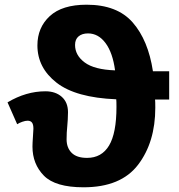

<svg xmlns="http://www.w3.org/2000/svg" viewBox="-20 -786 762 816"><path d="M630 -483H699V-363H639Q640 -355 640 -328Q640 -182 567 -86Q494 10 335 10Q215 10 166.5 -39.5Q118 -89 118 -163Q118 -177 120 -205Q122 -229 122 -239Q122 -257 116 -265Q110 -273 97 -273Q88 -273 75 -268.5Q62 -264 53 -258L12 -351Q91 -398 173 -398Q216 -398 242.5 -374.5Q269 -351 269 -309Q269 -296 268 -278Q267 -260 266 -251Q263 -223 263 -194Q263 -158 284.5 -136.5Q306 -115 350 -115Q412 -115 443.5 -167.5Q475 -220 475 -332Q475 -357 474 -364Q302 -371 220.5 -434.5Q139 -498 139 -593Q139 -669 191.5 -717.5Q244 -766 348 -766Q478 -766 544 -690.5Q610 -615 630 -483ZM299 -595Q299 -551 340 -520.5Q381 -490 469 -487Q459 -562 428.5 -603Q398 -644 354 -644Q329 -644 314 -631.5Q299 -619 299 -595Z"/></svg>

Font: Noto Sans UI ExtraBold
Style: Regular
Weight: 800
Designer: Monotype Design Team
Foundry: Monotype Imaging Inc.
Version: Version 1.001